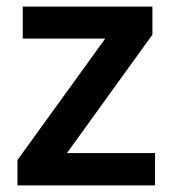

<svg xmlns="http://www.w3.org/2000/svg" viewBox="-20 -562 524 582"><path d="M450 0H33V-77L299 -445H49V-542H442V-457L183 -98H450Z"/></svg>

Font: Noto Sans Thai Looped SemiBold
Style: Regular
Weight: 600
Designer: Sasikarn Vongin, Ben Mitchell
Foundry: The Fontpad Ltd
Version: Version 1.001; ttfautohint (v1.8.4.7-5d5b)